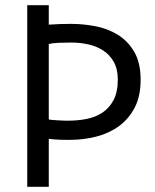

<svg xmlns="http://www.w3.org/2000/svg" viewBox="-20 -720 599 740"><path d="M85 -700H168V-625Q210 -628 254 -628Q300 -628 347.5 -619Q395 -610 434 -586Q473 -562 497.5 -520Q522 -478 522 -413Q522 -349 499 -305Q476 -261 438 -233.5Q400 -206 351 -193.5Q302 -181 250 -181Q245 -181 233.5 -181Q222 -181 209.5 -181.5Q197 -182 185 -183Q173 -184 168 -185V0H85ZM256 -556Q230 -556 206 -555Q182 -554 168 -550V-260Q173 -258 184 -257.5Q195 -257 207 -256Q219 -255 230 -255Q241 -255 246 -255Q280 -255 313.5 -261.5Q347 -268 374 -285.5Q401 -303 417.5 -334Q434 -365 434 -413Q434 -454 418.5 -481.5Q403 -509 377.5 -525.5Q352 -542 320 -549Q288 -556 256 -556Z"/></svg>

Font: PTSans
Style: Regular
Weight: 400
Designer: A.Korolkova, O.Umpeleva, V.Yefimov
Foundry: ParaType Ltd
Version: Version 2.003W OFL